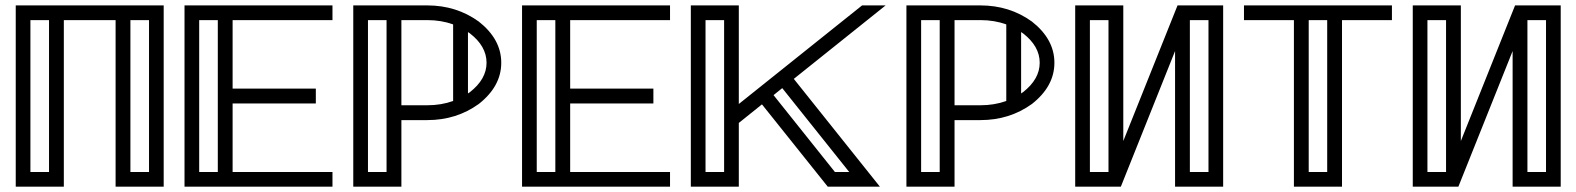

<svg xmlns="http://www.w3.org/2000/svg" viewBox="-20 -701 5920 721"><path d="M594.7 0H414.1V-625.5H219.7V0H39.1V-680.7H594.7ZM164.1 -55.2V-625.5H94.2V-55.2ZM539.6 -55.2V-625.5H469.7V-55.2Z M1228.5 0H672.9V-680.7H1228.5V-625.5H853.5V-368.2H1166V-312.5H853.5V-55.2H1228.5ZM797.9 -55.2V-625.5H728V-55.2Z M1431.6 -55.2V-625.5H1361.8V-55.2ZM1737.3 -350.1Q1741.2 -352.5 1744.6 -355Q1807.1 -403.8 1807.1 -465.3Q1807.1 -527.3 1744.6 -575.7Q1741.2 -578.1 1737.3 -580.6ZM1681.6 -609.4Q1636.7 -625.5 1584.5 -625.5H1487.3V-305.7H1584.5Q1636.7 -305.7 1681.6 -321.8ZM1487.3 0H1306.6V-680.7H1584.5Q1693.8 -680.7 1777.8 -620.1Q1862.3 -553.7 1862.3 -465.3Q1862.3 -377 1777.8 -310.5Q1693.8 -250 1584.5 -250H1487.3Z M2496.1 0H1940.4V-680.7H2496.1V-625.5H2121.1V-368.2H2433.6V-312.5H2121.1V-55.2H2496.1ZM2065.4 -55.2V-625.5H1995.6V-55.2Z M2699.2 -55.2V-625.5H2629.4V-55.2ZM3168.9 -55.2 2917.5 -370.1 2884.8 -343.8 3115.2 -55.2ZM3284.2 0H3088.4L2841.3 -309.1L2754.4 -239.3V0H2574.2V-680.7H2754.4V-310.5L3217.3 -680.7H3305.7L2960.9 -404.8Z M3508.8 -55.2V-625.5H3439V-55.2ZM3814.5 -350.1Q3818.4 -352.5 3821.8 -355Q3884.3 -403.8 3884.3 -465.3Q3884.3 -527.3 3821.8 -575.7Q3818.4 -578.1 3814.5 -580.6ZM3758.8 -609.4Q3713.9 -625.5 3661.6 -625.5H3564.5V-305.7H3661.6Q3713.9 -305.7 3758.8 -321.8ZM3564.5 0H3383.8V-680.7H3661.6Q3771 -680.7 3855 -620.1Q3939.5 -553.7 3939.5 -465.3Q3939.5 -377 3855 -310.5Q3771 -250 3661.6 -250H3564.5Z M4573.2 0H4392.6V-509.3L4189 0H4017.6V-680.7H4198.2V-171.4L4401.9 -680.7H4573.2ZM4142.6 -55.2V-625.5H4072.8V-55.2ZM4518.1 -55.2V-625.5H4448.2V-55.2Z M5019.5 0H4838.9V-625.5H4651.4V-680.7H5207V-625.5H5019.5ZM4963.9 -55.2V-625.5H4894.5V-55.2Z M5840.8 0H5660.2V-509.3L5456.5 0H5285.2V-680.7H5465.8V-171.4L5669.4 -680.7H5840.8ZM5410.2 -55.2V-625.5H5340.3V-55.2ZM5785.6 -55.2V-625.5H5715.8V-55.2Z"/></svg>

Font: X Company
Style: Regular
Weight: 400
Designer: GGBotNet
Foundry: GGBotNet
Version: 0.90